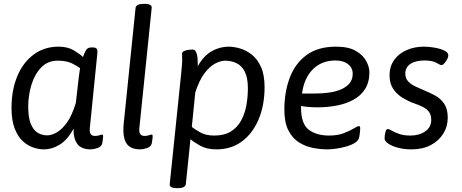

<svg xmlns="http://www.w3.org/2000/svg" viewBox="-20 -772 2407 1000"><path d="M207 6Q183 6 154 -3.5Q125 -13 99 -36.5Q73 -60 56.5 -102.5Q40 -145 40 -210Q40 -303 70 -375Q100 -447 155.5 -488Q211 -529 285 -529Q332 -529 364 -510Q396 -491 412 -475Q420 -497 428 -511Q436 -525 457 -525H463Q478 -525 483.5 -518Q489 -511 487 -494L448 -107Q443 -64 474 -64Q488 -64 497.5 -67.5Q507 -71 511 -71Q517 -71 517 -63Q517 -62 516.5 -53Q516 -44 513 -27Q509 -8 488 -1Q467 6 453 6Q404 6 383 -22Q362 -50 363 -102Q332 -44 291.5 -19Q251 6 207 6ZM226 -67Q248 -67 275 -82Q302 -97 328.5 -133.5Q355 -170 375 -236L390 -367Q392 -381 393.5 -393Q395 -405 397 -417Q383 -428 354.5 -442Q326 -456 281 -456Q229 -456 195 -421Q161 -386 144 -331Q127 -276 127 -216Q127 -159 140.5 -126.5Q154 -94 176.5 -80.5Q199 -67 226 -67Z M711 6Q659 6 638.5 -25.5Q618 -57 624 -125L686 -730Q689 -752 728 -752H732Q773 -752 770 -730L706 -107Q701 -64 732 -64Q746 -64 755.5 -67.5Q765 -71 769 -71Q775 -71 775 -63Q775 -62 774.5 -53Q774 -44 771 -27Q767 -8 746 -1Q725 6 711 6Z M902 208Q862 208 864 187L923 -383Q926 -412 927.5 -431Q929 -450 929 -457Q929 -475 928.5 -481Q928 -487 928 -491Q928 -502 940.5 -507Q953 -512 967 -513Q981 -514 984 -514Q988 -514 994 -510.5Q1000 -507 1005 -491Q1010 -475 1010 -439Q1010 -433 1010 -427Q1041 -482 1083 -505.5Q1125 -529 1171 -529Q1198 -529 1230.5 -519.5Q1263 -510 1292 -487Q1321 -464 1339.5 -423Q1358 -382 1358 -318Q1358 -224 1327 -150.5Q1296 -77 1240 -35.5Q1184 6 1107 6Q1057 6 1023 -13Q989 -32 972 -47L948 186Q945 208 906 208ZM1095 -66Q1148 -66 1182 -87Q1216 -108 1235.5 -143.5Q1255 -179 1263 -222.5Q1271 -266 1271 -312Q1271 -367 1255 -398.5Q1239 -430 1212 -443Q1185 -456 1152 -456Q1130 -456 1101.5 -441.5Q1073 -427 1045.5 -391Q1018 -355 997 -290L979 -111Q991 -101 1021 -83.5Q1051 -66 1095 -66Z M1730 -529Q1796 -529 1834 -506.5Q1872 -484 1888 -453Q1904 -422 1904 -396Q1904 -344 1881.5 -308.5Q1859 -273 1820 -252Q1781 -231 1733 -222Q1685 -213 1634 -213Q1606 -213 1585 -215Q1564 -217 1548 -220V-210Q1548 -127 1588 -96.5Q1628 -66 1694 -66Q1739 -66 1771 -78.5Q1803 -91 1822.5 -103Q1842 -115 1849 -115Q1852 -115 1854 -113.5Q1856 -112 1856 -103Q1856 -101 1855 -87.5Q1854 -74 1851 -58Q1848 -40 1828.5 -28Q1809 -16 1782 -8.5Q1755 -1 1729 2.5Q1703 6 1687 6Q1650 6 1610.5 -1.5Q1571 -9 1537 -30.5Q1503 -52 1482 -93Q1461 -134 1461 -201Q1461 -291 1488.5 -365.5Q1516 -440 1575.5 -484.5Q1635 -529 1730 -529ZM1727 -457Q1656 -457 1610 -411.5Q1564 -366 1553 -285H1624Q1633 -285 1655 -286Q1677 -287 1704.5 -291.5Q1732 -296 1757.5 -307Q1783 -318 1800 -337.5Q1817 -357 1817 -388Q1817 -419 1792.5 -438Q1768 -457 1727 -457Z M2123 6Q2085 6 2053 -2.5Q2021 -11 2002 -24Q1983 -37 1983 -51Q1983 -68 1987.5 -84Q1992 -100 1999 -100Q2006 -100 2020.5 -91.5Q2035 -83 2059 -74.5Q2083 -66 2118 -66Q2164 -66 2195 -88Q2226 -110 2226 -147Q2226 -175 2213.5 -190.5Q2201 -206 2180.5 -216Q2160 -226 2136 -234Q2108 -244 2078.5 -261.5Q2049 -279 2029 -307.5Q2009 -336 2009 -379Q2009 -427 2033.5 -460.5Q2058 -494 2099 -511.5Q2140 -529 2188 -529Q2213 -529 2242.5 -524Q2272 -519 2293.5 -509Q2315 -499 2315 -483Q2315 -474 2308.5 -462.5Q2302 -451 2294 -442Q2286 -433 2280 -433Q2273 -433 2252.5 -445Q2232 -457 2190 -457Q2144 -457 2117.5 -439Q2091 -421 2091 -389Q2091 -364 2106 -348Q2121 -332 2144 -321.5Q2167 -311 2190 -301Q2220 -289 2248 -273.5Q2276 -258 2294 -231Q2312 -204 2312 -159Q2312 -113 2288.5 -75.5Q2265 -38 2223 -16Q2181 6 2123 6Z"/></svg>

Font: Asap
Style: Italic
Weight: 400
Italic angle: -6°
Designer: Pablo Cosgaya
Foundry: Omnibus-Type
Version: Version 3.001; ttfautohint (v1.8.3)